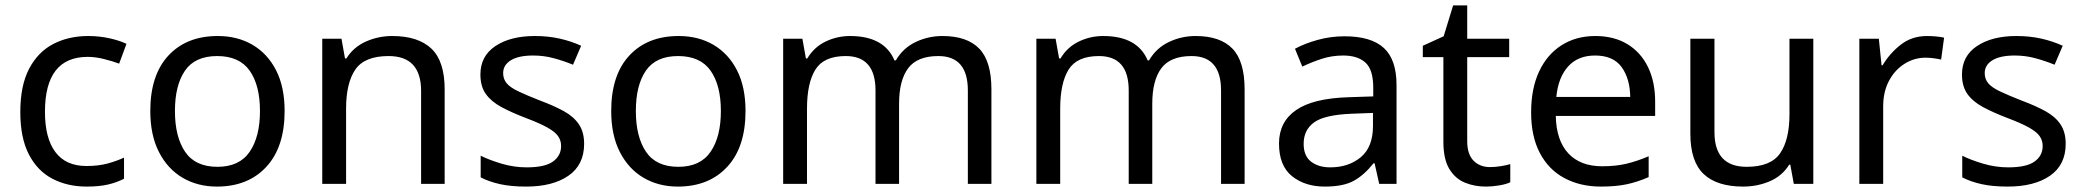

<svg xmlns="http://www.w3.org/2000/svg" viewBox="-20 -679 7693 709"><path d="M300 10Q229 10 173.5 -19Q118 -48 86.5 -109Q55 -170 55 -265Q55 -364 88 -426Q121 -488 177.5 -517Q234 -546 306 -546Q347 -546 385 -537.5Q423 -529 447 -517L420 -444Q396 -453 364 -461Q332 -469 304 -469Q146 -469 146 -266Q146 -169 184.5 -117.5Q223 -66 299 -66Q343 -66 376.5 -75Q410 -84 438 -97V-19Q411 -5 378.5 2.5Q346 10 300 10Z M1031 -269Q1031 -136 963.5 -63Q896 10 781 10Q710 10 654.5 -22.5Q599 -55 567 -117.5Q535 -180 535 -269Q535 -402 602 -474Q669 -546 784 -546Q857 -546 912.5 -513.5Q968 -481 999.5 -419.5Q1031 -358 1031 -269ZM626 -269Q626 -174 663.5 -118.5Q701 -63 783 -63Q864 -63 902 -118.5Q940 -174 940 -269Q940 -364 902 -418Q864 -472 782 -472Q700 -472 663 -418Q626 -364 626 -269Z M1428 -546Q1524 -546 1573 -499.5Q1622 -453 1622 -349V0H1535V-343Q1535 -472 1415 -472Q1326 -472 1292 -422Q1258 -372 1258 -278V0H1170V-536H1241L1254 -463H1259Q1285 -505 1331 -525.5Q1377 -546 1428 -546Z M2137 -148Q2137 -70 2079 -30Q2021 10 1923 10Q1867 10 1826.5 1Q1786 -8 1755 -24V-104Q1787 -88 1832.5 -74.5Q1878 -61 1925 -61Q1992 -61 2022 -82.5Q2052 -104 2052 -140Q2052 -160 2041 -176Q2030 -192 2001.5 -208Q1973 -224 1920 -244Q1868 -264 1831 -284Q1794 -304 1774 -332Q1754 -360 1754 -404Q1754 -472 1809.5 -509Q1865 -546 1955 -546Q2004 -546 2046.5 -536.5Q2089 -527 2126 -510L2096 -440Q2062 -454 2025 -464Q1988 -474 1949 -474Q1895 -474 1866.5 -456.5Q1838 -439 1838 -409Q1838 -387 1851 -371.5Q1864 -356 1894.5 -341.5Q1925 -327 1976 -307Q2027 -288 2063 -268Q2099 -248 2118 -219.5Q2137 -191 2137 -148Z M2733 -269Q2733 -136 2665.5 -63Q2598 10 2483 10Q2412 10 2356.5 -22.5Q2301 -55 2269 -117.5Q2237 -180 2237 -269Q2237 -402 2304 -474Q2371 -546 2486 -546Q2559 -546 2614.5 -513.5Q2670 -481 2701.5 -419.5Q2733 -358 2733 -269ZM2328 -269Q2328 -174 2365.5 -118.5Q2403 -63 2485 -63Q2566 -63 2604 -118.5Q2642 -174 2642 -269Q2642 -364 2604 -418Q2566 -472 2484 -472Q2402 -472 2365 -418Q2328 -364 2328 -269Z M3460 -546Q3551 -546 3596 -499.5Q3641 -453 3641 -349V0H3554V-345Q3554 -472 3445 -472Q3367 -472 3333.5 -427Q3300 -382 3300 -296V0H3213V-345Q3213 -472 3103 -472Q3022 -472 2991 -422Q2960 -372 2960 -278V0H2872V-536H2943L2956 -463H2961Q2986 -505 3028.5 -525.5Q3071 -546 3119 -546Q3245 -546 3283 -456H3288Q3315 -502 3361.5 -524Q3408 -546 3460 -546Z M4395 -546Q4486 -546 4531 -499.5Q4576 -453 4576 -349V0H4489V-345Q4489 -472 4380 -472Q4302 -472 4268.5 -427Q4235 -382 4235 -296V0H4148V-345Q4148 -472 4038 -472Q3957 -472 3926 -422Q3895 -372 3895 -278V0H3807V-536H3878L3891 -463H3896Q3921 -505 3963.5 -525.5Q4006 -546 4054 -546Q4180 -546 4218 -456H4223Q4250 -502 4296.5 -524Q4343 -546 4395 -546Z M4945 -545Q5043 -545 5090 -502Q5137 -459 5137 -365V0H5073L5056 -76H5052Q5017 -32 4978.5 -11Q4940 10 4872 10Q4799 10 4751 -28.5Q4703 -67 4703 -149Q4703 -229 4766 -272.5Q4829 -316 4960 -320L5051 -323V-355Q5051 -422 5022 -448Q4993 -474 4940 -474Q4898 -474 4860 -461.5Q4822 -449 4789 -433L4762 -499Q4797 -518 4845 -531.5Q4893 -545 4945 -545ZM4971 -259Q4871 -255 4832.5 -227Q4794 -199 4794 -148Q4794 -103 4821.5 -82Q4849 -61 4892 -61Q4960 -61 5005 -98.5Q5050 -136 5050 -214V-262Z M5482 -62Q5502 -62 5523 -65.5Q5544 -69 5557 -73V-6Q5543 1 5517 5.5Q5491 10 5467 10Q5425 10 5389.5 -4.5Q5354 -19 5332 -55Q5310 -91 5310 -156V-468H5234V-510L5311 -545L5346 -659H5398V-536H5553V-468H5398V-158Q5398 -109 5421.5 -85.5Q5445 -62 5482 -62Z M5871 -546Q5940 -546 5989.5 -516Q6039 -486 6065.5 -431.5Q6092 -377 6092 -304V-251H5725Q5727 -160 5771.5 -112.5Q5816 -65 5896 -65Q5947 -65 5986.5 -74.5Q6026 -84 6068 -102V-25Q6027 -7 5987 1.5Q5947 10 5892 10Q5816 10 5757.5 -21Q5699 -52 5666.5 -113.5Q5634 -175 5634 -264Q5634 -352 5663.5 -415Q5693 -478 5746.5 -512Q5800 -546 5871 -546ZM5870 -474Q5807 -474 5770.5 -433.5Q5734 -393 5727 -321H6000Q5999 -389 5968 -431.5Q5937 -474 5870 -474Z M6676 -536V0H6604L6591 -71H6587Q6561 -29 6515 -9.5Q6469 10 6417 10Q6320 10 6271 -36.5Q6222 -83 6222 -185V-536H6311V-191Q6311 -63 6430 -63Q6519 -63 6553.5 -113Q6588 -163 6588 -257V-536Z M7096 -546Q7111 -546 7128.5 -544.5Q7146 -543 7159 -540L7148 -459Q7135 -462 7119.5 -464Q7104 -466 7090 -466Q7049 -466 7013 -443.5Q6977 -421 6955.5 -380.5Q6934 -340 6934 -286V0H6846V-536H6918L6928 -438H6932Q6958 -482 6999 -514Q7040 -546 7096 -546Z M7608 -148Q7608 -70 7550 -30Q7492 10 7394 10Q7338 10 7297.5 1Q7257 -8 7226 -24V-104Q7258 -88 7303.5 -74.5Q7349 -61 7396 -61Q7463 -61 7493 -82.5Q7523 -104 7523 -140Q7523 -160 7512 -176Q7501 -192 7472.5 -208Q7444 -224 7391 -244Q7339 -264 7302 -284Q7265 -304 7245 -332Q7225 -360 7225 -404Q7225 -472 7280.5 -509Q7336 -546 7426 -546Q7475 -546 7517.5 -536.5Q7560 -527 7597 -510L7567 -440Q7533 -454 7496 -464Q7459 -474 7420 -474Q7366 -474 7337.5 -456.5Q7309 -439 7309 -409Q7309 -387 7322 -371.5Q7335 -356 7365.5 -341.5Q7396 -327 7447 -307Q7498 -288 7534 -268Q7570 -248 7589 -219.5Q7608 -191 7608 -148Z"/></svg>

Font: Noto Sans Imperial Aramaic
Style: Regular
Weight: 400
Designer: Monotype Design Team
Foundry: Monotype Imaging Inc.
Version: Version 2.001; ttfautohint (v1.8.4.7-5d5b)